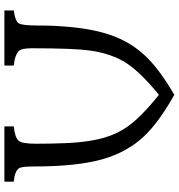

<svg xmlns="http://www.w3.org/2000/svg" viewBox="10 -797 810 870"><g transform="rotate(-90 415.0 -362.0)"><path d="M420.4 22.9Q294.9 -47.9 232.4 -114.3Q159.7 -191.4 127.9 -304.7Q95.7 -420.4 95.7 -612.3Q95.7 -668.5 87.9 -680.2Q75.2 -700.2 26.9 -704.6V-747.1H277.3V-704.6Q228 -699.7 212.9 -683.1Q198.7 -668 198.7 -603.5Q198.7 -539.1 201.2 -475.3Q203.6 -411.6 211.7 -360.8Q219.7 -310.1 234.4 -269.8Q249 -229.5 273.4 -193.4Q316.9 -129.4 420.4 -46.9Q521 -128.9 563.5 -193.4Q606.9 -259.8 621.1 -359.9Q631.3 -434.6 631.3 -622.1Q631.3 -668 620.1 -680.2Q602.1 -699.7 553.2 -704.6V-747.1H802.7V-704.6Q755.9 -698.7 744.6 -682.6Q734.4 -668 734.4 -591.8Q734.4 -515.6 726.8 -439.9Q719.2 -364.3 703.1 -304.7Q687 -245.1 661.9 -198.7Q636.7 -152.3 602.1 -114.3Q542.5 -48.3 420.4 22.9Z"/></g></svg>

Font: Metamorphous
Style: Regular
Weight: 400
Designer: James Grieshaber
Foundry: James Grieshaber
Version: Version 1.001